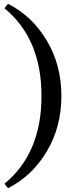

<svg xmlns="http://www.w3.org/2000/svg" viewBox="-20 -764 422 1004"><path d="M22 220 3 197Q197 38 197 -262Q197 -562 3 -721L22 -744Q147 -681 224 -553Q301 -425 301 -262Q301 -99 224 29Q147 157 22 220Z"/></svg>

Font: Coconat
Style: Regular
Weight: 400
Designer: Sara Lavazza
Foundry: Collletttivo
Version: Version 1.000;Glyphs 3.2 (3217)